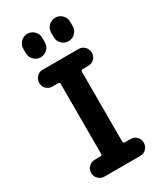

<svg xmlns="http://www.w3.org/2000/svg" viewBox="-234 -1048 968 1136"><g transform="rotate(-30 250.0 -480.0)"><path d="M410.2 -894.5V-865.2Q410.2 -837.9 391.1 -818.8Q372.1 -799.8 345.2 -799.8Q318.4 -799.8 299.3 -818.8Q280.3 -837.9 280.3 -865.2V-894.5Q280.3 -921.9 299.3 -940.9Q318.4 -960 345.2 -960Q372.1 -960 391.1 -940.9Q410.2 -921.9 410.2 -894.5ZM89.8 -894.5Q89.8 -921.9 108.9 -940.9Q127.9 -960 154.8 -960Q181.6 -960 200.7 -940.9Q219.7 -921.9 219.7 -894.5V-865.2Q219.7 -837.9 200.7 -818.8Q181.6 -799.8 154.8 -799.8Q127.9 -799.8 108.9 -818.8Q89.8 -837.9 89.8 -865.2ZM334 -615.2Q322.3 -615.2 322.3 -603.5V-126Q322.3 -115.2 334 -115.2H372.1Q396.5 -115.2 413.1 -98.6Q429.7 -82 429.7 -58.1Q429.7 -34.2 413.1 -17.1Q396.5 0 372.1 0H127.9Q103.5 0 86.9 -17.1Q70.3 -34.2 70.3 -58.1Q70.3 -82 86.9 -98.6Q103.5 -115.2 127.9 -115.2H166Q177.7 -115.2 177.7 -126V-603.5Q177.7 -614.3 166 -615.2H127.9Q103.5 -615.2 86.9 -631.8Q70.3 -648.4 70.3 -672.4Q70.3 -696.3 86.9 -713.4Q103.5 -730.5 127.9 -730.5H372.1Q396.5 -730.5 413.1 -713.4Q429.7 -696.3 429.7 -672.4Q429.7 -648.4 413.1 -631.8Q396.5 -615.2 372.1 -615.2Z"/></g></svg>

Font: Rounded-X Mgen+ 1m bold
Style: Bold
Weight: 700
Designer: [Source Han Sans]
Ryoko NISHIZUKA  (kana & ideographs); Paul D. Hunt (Latin, Greek & Cyrillic); Wenlong ZHANG  (bopomofo
Version: Version 1.059.20150602